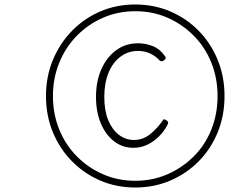

<svg xmlns="http://www.w3.org/2000/svg" viewBox="-20 -920 1045 856"><path d="M583 -84Q499 -84 427 -115Q355 -146 300.5 -201.5Q246 -257 215.5 -331Q185 -405 185 -492Q185 -578 215.5 -652Q246 -726 300.5 -782Q355 -838 427 -869Q499 -900 583 -900Q667 -900 739.5 -869Q812 -838 866.5 -782Q921 -726 951 -652Q981 -578 981 -492Q981 -405 951 -331Q921 -257 866.5 -201.5Q812 -146 739.5 -115Q667 -84 583 -84ZM583 -114Q660 -114 726.5 -143Q793 -172 844 -223Q895 -274 922.5 -343Q950 -412 950 -492Q950 -571 922.5 -640Q895 -709 844 -760.5Q793 -812 727 -841Q661 -870 583 -870Q506 -870 439.5 -841Q373 -812 322.5 -760.5Q272 -709 244 -640Q216 -571 216 -492Q216 -412 244 -343Q272 -274 322.5 -223Q373 -172 439.5 -143Q506 -114 583 -114ZM576 -261Q526 -261 488.5 -290Q451 -319 429.5 -370Q408 -421 408 -488Q408 -557 431.5 -610.5Q455 -664 497 -695.5Q539 -727 596 -727Q629 -727 661 -714.5Q693 -702 716 -669Q720 -665 718.5 -660Q717 -655 712 -652Q708 -648 702.5 -647Q697 -646 692 -650Q674 -670 649.5 -681.5Q625 -693 595 -693Q552 -693 517.5 -667.5Q483 -642 464 -596Q445 -550 445 -488Q445 -427 462.5 -384.5Q480 -342 510 -319Q540 -296 577 -296Q619 -296 651.5 -323.5Q684 -351 704 -381Q708 -388 712 -388Q716 -388 723 -383Q729 -379 729.5 -375Q730 -371 728 -366Q713 -336 689 -312Q665 -288 636 -274.5Q607 -261 576 -261Z"/></svg>

Font: Playwrite US Trad Thin
Style: Regular
Weight: 250
Designer: Veronika Burian, José Scaglione
Foundry: TypeTogether
Version: Version 1.003